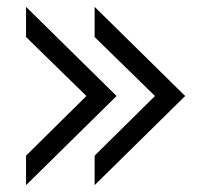

<svg xmlns="http://www.w3.org/2000/svg" viewBox="-20 -548 596 560"><path d="M56 -94 232 -268 56 -440V-528L320 -268L56 -8ZM256 -94 432 -268 256 -440V-528L520 -268L256 -8Z"/></svg>

Font: Bai Jamjuree
Style: Regular
Weight: 400
Designer: Katatrad Aksorn Co.,Ltd.
Foundry: Cadson Demak Co.,Ltd.
Version: Version 1.000; ttfautohint (v1.6)